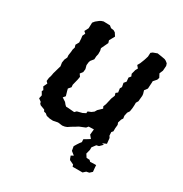

<svg xmlns="http://www.w3.org/2000/svg" viewBox="-157 -630 859 902"><g transform="rotate(30 272.5 -179.0)"><path d="M174 12 156 11 138 7 127 -2 117 -4 112 -13 88 -22 82 -28 80 -36 65 -47 69 -65 59 -82 63 -90 54 -105 64 -126 55 -135 57 -153 61 -165 64 -182 74 -217 77 -227 74 -246 77 -264 84 -279 83 -291 86 -311 87 -324 91 -337 87 -350 97 -368 96 -388 94 -403 101 -418 91 -427 102 -448 103 -479 112 -490 127 -502 135 -507 147 -511 182 -510 193 -501 208 -499 218 -493 229 -476 213 -447 217 -434 207 -413 199 -396 202 -383V-365L199 -352L198 -335L185 -319L182 -311L180 -293L185 -274L183 -257L172 -243L181 -230L178 -213L170 -181L171 -168L159 -154L162 -142L169 -118L159 -106L179 -93L188 -82L195 -76H204L240 -73L249 -82L276 -89L292 -97L293 -107L310 -114L322 -123L329 -135L350 -155L345 -165L351 -180L359 -215L367 -235L363 -248L373 -256L370 -277L376 -287L372 -308L382 -320L380 -341L389 -352L384 -364L390 -387L397 -400L386 -413L394 -427L403 -450L410 -472L411 -493L420 -500L442 -508L468 -504L484 -501L492 -497L502 -489L506 -477L504 -450L496 -431L506 -412L502 -400L487 -383V-376L486 -360L485 -342L473 -326L478 -309L479 -299L477 -279L476 -268L469 -256V-243L468 -226L465 -207L457 -195L453 -176L455 -162L449 -153L443 -134L447 -123L445 -103V-87L438 -79L439 -60L445 -51L448 -21L430 -13L419 4H403L373 7V-1L358 -19L361 -49L333 -48L325 -38L293 -25L279 -16L262 -6L247 4L236 8L223 10L199 7ZM362 153 359 143 336 132 333 126 328 112 341 105 322 90 318 67 327 52 335 40 342 31 341 16 361 4 378 -7 417 -11 440 -10H438L421 7L408 10L393 30V44L387 67L398 84L415 85L422 92L439 91H454L455 106L457 126L444 138L429 141L416 153H402Z"/></g></svg>

Font: Winky Rough
Style: Italic
Weight: 400
Italic angle: -8.97852°
Designer: Simon Atzbach
Foundry: typofactur
Version: Version 1.206